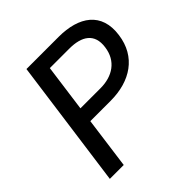

<svg xmlns="http://www.w3.org/2000/svg" viewBox="-191 -870 1016 1016"><g transform="rotate(-45 317.0 -361.5)"><path d="M59 0H163L202 -289H354C501 -289 612 -361 631 -504C652 -654 550 -723 399 -723H158ZM213 -374 249 -639H395C487 -639 547 -602 534 -510C522 -419 453 -374 363 -374Z"/></g></svg>

Font: United Sans Medium
Style: Italic
Weight: 500
Italic angle: -8°
Designer: Pablo Impallari, Rodrigo Fuenzalida (Modified by Dan O. Williams)
Version: Version 1.000;PS 001.000;hotconv 1.0.88;makeotf.lib2.5.64775